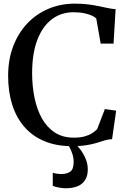

<svg xmlns="http://www.w3.org/2000/svg" viewBox="-20 -772 684 1028"><path d="M364.5 10.5Q281 10.5 217 -16.5Q153 -43.5 110 -93.2Q67 -143 45.2 -212.2Q23.5 -281.5 23.5 -365.5Q23.5 -452 50.2 -523Q77 -594 125.2 -645.5Q173.5 -697 239 -724.8Q304.5 -752.5 381.5 -752.5Q420 -752.5 451.5 -748.5Q483 -744.5 509.2 -739Q535.5 -733.5 557.8 -728.8Q580 -724 599 -723L588 -538.5H519L495.5 -672.5Q488 -681 471.8 -688.5Q455.5 -696 430.8 -701.2Q406 -706.5 373 -706.5Q307.5 -706.5 257.5 -668.8Q207.5 -631 179.8 -558.2Q152 -485.5 152 -380Q152 -311 164.8 -248.8Q177.5 -186.5 204.2 -138.5Q231 -90.5 273.2 -62.8Q315.5 -35 374.5 -35Q409.5 -35 433.5 -41.8Q457.5 -48.5 473.2 -58.8Q489 -69 500 -80L541.5 -188L602 -179.5L580 -27Q559 -26 540.2 -20.2Q521.5 -14.5 498.8 -7.2Q476 0 443.8 5.2Q411.5 10.5 364.5 10.5ZM332.5 236Q315 236 295.2 232.2Q275.5 228.5 262.5 223V153Q272.5 156.5 285.8 158.2Q299 160 306.5 160Q336.5 160 355.5 147.5Q374.5 135 374.5 93.5Q374.5 74.5 368.8 56Q363 37.5 355.2 22.2Q347.5 7 341 -1L367.5 -6L384 -1Q395.5 9 411.2 30Q427 51 438.8 78.8Q450.5 106.5 450 137.5Q449.5 171.5 434.8 193.5Q420 215.5 393.8 225.8Q367.5 236 332.5 236Z"/></svg>

Font: Merriweather 60pt Medium
Style: Regular
Weight: 500
Version: Version 2.100